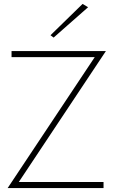

<svg xmlns="http://www.w3.org/2000/svg" viewBox="-20 -961 578 981"><path d="M430 -924 254 -769 238 -781 402 -941ZM39 -669V-700H521L76 -31H509V0H19L464 -669Z"/></svg>

Font: Jost* Thin
Style: Regular
Weight: 200
Version: Version 3.7